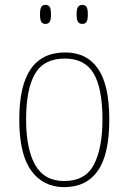

<svg xmlns="http://www.w3.org/2000/svg" viewBox="-20 -757 527 787"><path d="M243 10Q157 10 108 -57.5Q59 -125 59 -267Q59 -406 106 -474Q153 -542 247 -542Q336 -542 382 -475Q428 -408 428 -267Q428 -124 381 -57Q334 10 243 10ZM243 -15Q330 -15 365 -82.5Q400 -150 400 -267Q400 -394 364 -455.5Q328 -517 246 -517Q160 -517 123.5 -454.5Q87 -392 87 -267Q87 -146 124.5 -80.5Q162 -15 243 -15ZM317 -659Q306 -659 300 -667Q294 -675 294 -698Q294 -721 300 -729Q306 -737 317 -737Q329 -737 334.5 -729Q340 -721 340 -698Q340 -675 334.5 -667Q329 -659 317 -659ZM166 -659Q155 -659 149.5 -667Q144 -675 144 -698Q144 -721 149.5 -729Q155 -737 166 -737Q178 -737 183.5 -729Q189 -721 189 -698Q189 -675 183.5 -667Q178 -659 166 -659Z"/></svg>

Font: Noto Serif Hebrew SemiCondensed Thin
Style: Regular
Weight: 100
Width: 4
Designer: Monotype Design Team
Foundry: Monotype Imaging Inc.
Version: Version 2.004; ttfautohint (v1.8.4.7-5d5b)